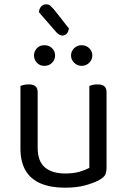

<svg xmlns="http://www.w3.org/2000/svg" viewBox="-20 -859 590 892"><path d="M75 -169V-260H155V-173Q155 -109 189 -81Q223 -53 283 -53Q323 -53 351 -61.5Q379 -70 395 -79V-260H475V-82Q475 -61 469.5 -48.5Q464 -36 443 -24Q421 -11 380 1Q339 13 282 13Q216 13 169.5 -6.5Q123 -26 99 -66.5Q75 -107 75 -169ZM475 -208H395V-460Q400 -462 410.5 -464.5Q421 -467 432 -467Q454 -467 464.5 -458.5Q475 -450 475 -430ZM155 -208H75V-460Q80 -462 90.5 -464.5Q101 -467 113 -467Q134 -467 144.5 -458.5Q155 -450 155 -430ZM236 -601Q236 -582 222 -567.5Q208 -553 186 -553Q165 -553 151.5 -567.5Q138 -582 138 -601Q138 -621 151.5 -635Q165 -649 186 -649Q208 -649 222 -635Q236 -621 236 -601ZM409 -601Q409 -582 394.5 -567.5Q380 -553 359 -553Q339 -553 324.5 -567.5Q310 -582 310 -601Q310 -621 324.5 -635Q339 -649 359 -649Q380 -649 394.5 -635Q409 -621 409 -601ZM241 -710 161 -802Q162 -819 171.5 -829Q181 -839 194 -839Q206 -839 213.5 -832.5Q221 -826 230 -816L300 -727Q298 -710 289.5 -702Q281 -694 270 -694Q262 -694 255.5 -698Q249 -702 241 -710Z"/></svg>

Font: Baloo Bhaina 2
Style: Regular
Weight: 400
Designer: Yesha Goshar, Manish Minz, Shuchita Grover and Ek Type
Foundry: Ek Type
Version: Version 1.700